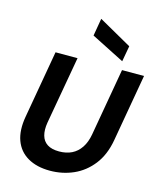

<svg xmlns="http://www.w3.org/2000/svg" viewBox="-140 -1069 980 1180"><g transform="rotate(15 350.0 -479.5)"><path d="M291 12Q207 12 149.5 -21.5Q92 -55 69 -118Q46 -181 62 -271L137 -700H277L201 -270Q193 -222 202.5 -187.5Q212 -153 240 -135Q268 -117 315 -117Q361 -117 395.5 -134Q430 -151 453 -185.5Q476 -220 485 -271L560 -700H700L625 -271Q608 -175 558.5 -112Q509 -49 439.5 -18.5Q370 12 291 12ZM547 -753 336 -860 355 -971H356L565 -853Z"/></g></svg>

Font: DM Sans 28pt ExtraBold
Style: Italic
Weight: 800
Italic angle: -10°
Version: Version 4.004;gftools[0.9.30]